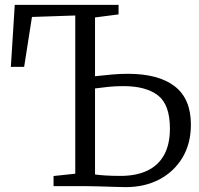

<svg xmlns="http://www.w3.org/2000/svg" viewBox="-20 -763 817 787"><path d="M496 4Q480 4 449.2 3Q418.5 2 386.8 1Q355 0 333 0H199.5V-41.5L288.5 -51V-699.5L111 -693.5L79 -489H24.5L40.5 -743H466V-704L369.5 -691.5V-450.5Q405.5 -454.5 438.2 -457.5Q471 -460.5 504.5 -460.5Q630 -460.5 696.2 -409.2Q762.5 -358 762.5 -252.5Q762.5 -174 727.5 -116.2Q692.5 -58.5 632.5 -27.2Q572.5 4 496 4ZM473.5 -42Q538.5 -42 583.8 -63.5Q629 -85 652.8 -128.2Q676.5 -171.5 676.5 -236Q676.5 -334.5 627.2 -372.2Q578 -410 486 -410Q453.5 -410 426 -407.2Q398.5 -404.5 369.5 -400.5V-48Q383.5 -45.5 411.5 -43.8Q439.5 -42 473.5 -42Z"/></svg>

Font: Merriweather 28pt Light
Style: Regular
Weight: 300
Version: Version 2.100